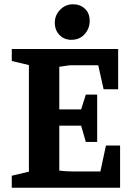

<svg xmlns="http://www.w3.org/2000/svg" viewBox="-20 -877 621 897"><path d="M35 0V-56L115 -75V-573L35 -592V-648H532V-460H464L439 -572H305L257 -565V-366H359L381 -435H434V-214H381L359 -290H257V-80Q272 -78 287.5 -77Q303 -76 321 -76H449L475 -197H541V0ZM313 -691Q280 -691 258 -713.5Q236 -736 236 -771Q236 -806 261 -831.5Q286 -857 321 -857Q354 -857 376.5 -836.5Q399 -816 399 -779Q399 -744 375.5 -717.5Q352 -691 313 -691Z"/></svg>

Font: Faustina Light
Style: Bold
Weight: 700
Version: Version 1.200